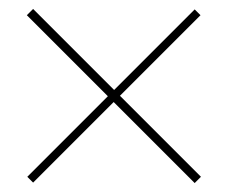

<svg xmlns="http://www.w3.org/2000/svg" viewBox="-20 -594 509 429"><path d="M40 -560 54 -574 429 -199 415 -185ZM54 -186 41 -199 415 -573 428 -560Z"/></svg>

Font: Poppins Variable
Style: Regular
Weight: 100
Designer: Jonny Pinhorn
Foundry: Indian Type Foundry
Version: Version 6.000